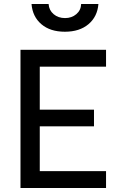

<svg xmlns="http://www.w3.org/2000/svg" viewBox="-20 -936 593 956"><path d="M82 0ZM178 -604V-390H448V-307H178V-84H508V0H82V-688H508V-604ZM137 -916H222Q224 -885 247 -865.5Q270 -846 304 -846Q337 -846 360 -865.5Q383 -885 384 -916H470Q465 -853 420.5 -815.5Q376 -778 303 -778Q230 -778 186 -815.5Q142 -853 137 -916Z"/></svg>

Font: sheba-seeBold
Style: Regular
Weight: 600
Designer: Mohamed Galeb, the designers
Foundry: Kief Type Foundry
Version: Version 2.010; ttfautohint (v1.5.33-1714) -l 8 -r 50 -G 200 